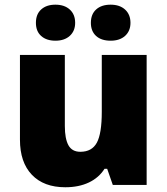

<svg xmlns="http://www.w3.org/2000/svg" viewBox="-20 -787 710 817"><path d="M460 0 436 -68.8H424.8Q400.9 -30.8 358.2 -10.5Q315.4 9.8 257.8 9.8Q166.5 9.8 115.7 -43.2Q64.9 -96.2 64.9 -192.9V-553.2H255.9V-251Q255.9 -196.8 271.2 -168.9Q286.6 -141.1 321.8 -141.1Q371.1 -141.1 392.1 -179.9Q413.1 -218.8 413.1 -311V-553.2H604V0ZM132.8 -689.9Q132.8 -726.6 155.3 -746.8Q177.7 -767.1 215.8 -767.1Q254.4 -767.1 277.1 -746.3Q299.8 -725.6 299.8 -689.9Q299.8 -655.3 277.1 -634.5Q254.4 -613.8 215.8 -613.8Q177.7 -613.8 155.3 -633.8Q132.8 -653.8 132.8 -689.9ZM366.7 -689.9Q366.7 -726.6 389.2 -746.8Q411.6 -767.1 450.7 -767.1Q489.7 -767.1 512.5 -746.1Q535.2 -725.1 535.2 -689.9Q535.2 -655.3 512.5 -634.5Q489.7 -613.8 450.7 -613.8Q411.1 -613.8 388.9 -634Q366.7 -654.3 366.7 -689.9Z"/></svg>

Font: OpenSansExtrabold
Style: Regular
Weight: 800
Foundry: Ascender Corporation
Version: Version 1.10